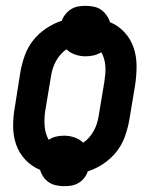

<svg xmlns="http://www.w3.org/2000/svg" viewBox="-20 -589 540 658"><path d="M200 49Q186 49 172 46Q158 43 147 35.5Q136 28 128.5 17Q121 6 117 -7Q88 -19 66.5 -42Q45 -65 35 -94.5Q25 -124 25 -157Q25 -190 31 -223L50 -343Q55 -371 65 -399Q75 -427 93.5 -450.5Q112 -474 138 -491.5Q164 -509 192 -518Q196 -530 204.5 -540.5Q213 -551 224.5 -558Q236 -565 248.5 -567Q261 -569 274 -569Q288 -569 302 -566Q316 -563 326.5 -555.5Q337 -548 345 -537Q353 -526 357 -513Q386 -501 407 -478Q428 -455 438 -425.5Q448 -396 448 -363Q448 -330 443 -297L423 -177Q418 -149 408 -121Q398 -93 379.5 -69.5Q361 -46 335.5 -28.5Q310 -11 281 -2Q277 10 269 20.5Q261 31 249 38Q237 45 225 47Q213 49 200 49ZM265 -100Q276 -107 285.5 -118Q295 -129 301.5 -141Q308 -153 312 -165.5Q316 -178 318 -191L338 -311Q340 -324 341 -337Q342 -350 341 -363Q340 -376 336.5 -388Q333 -400 327 -410Q314 -402 300.5 -399Q287 -396 273 -396Q255 -396 237.5 -402Q220 -408 208 -420Q197 -413 187.5 -402Q178 -391 171.5 -379Q165 -367 161 -354.5Q157 -342 155 -329L135 -209Q133 -196 132.5 -183Q132 -170 133 -157Q134 -144 137.5 -132Q141 -120 147 -110Q159 -118 172.5 -121Q186 -124 200 -124Q218 -124 235.5 -118Q253 -112 265 -100Z"/></svg>

Font: Iosevka Curly Extrabold
Style: Italic
Weight: 800
Italic angle: -9°
Monospace: yes
Designer: Belleve Invis
Foundry: Belleve Invis
Version: Version 22.1.2; ttfautohint (v1.8.4)